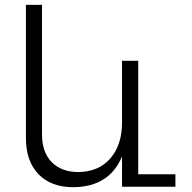

<svg xmlns="http://www.w3.org/2000/svg" viewBox="-20 -777 800 799"><path d="M555.2 -51.8H710V0H487.8V-126Q435.5 0.5 285.2 2Q192.4 2 140.1 -52.2Q87.9 -106.4 87.9 -202.1V-756.8H154.8V-217.8Q154.8 -143.6 195.1 -102.3Q235.4 -61 307.1 -61Q391.6 -62.5 439.7 -118.4Q487.8 -174.3 487.8 -267.1V-523.9H555.2Z"/></svg>

Font: Montserrat arm Light
Style: Regular
Weight: 300
Designer: Julieta Ulanovsky
Foundry: Julieta Ulanovsky
Version: Version 6.000;PS 006.000;hotconv 1.0.88;makeotf.lib2.5.64775